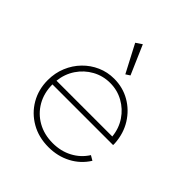

<svg xmlns="http://www.w3.org/2000/svg" viewBox="-212 -934 1100 1100"><g transform="rotate(45 338.0 -384.0)"><path d="M352.5 16Q427 16 488.2 -16.2Q549.5 -48.5 586 -107L557 -124Q525 -73.5 472 -45.5Q419 -17.5 353.5 -17.5Q284 -17.5 230 -48Q176 -78.5 145.2 -132.2Q114.5 -186 114.5 -254.5H606Q606 -259.5 606.2 -262.8Q606.5 -266 606 -270.5Q601 -345 564.8 -403Q528.5 -461 470.5 -494.5Q412.5 -528 342 -528Q288 -528 240.2 -507Q192.5 -486 156 -448.5Q119.5 -411 98.8 -361Q78 -311 78 -253Q78 -177.5 113.2 -116.5Q148.5 -55.5 210.5 -19.8Q272.5 16 352.5 16ZM116 -286Q122.5 -345.5 154.2 -392.8Q186 -440 235.2 -467.2Q284.5 -494.5 343 -494.5Q401 -494.5 450 -467.2Q499 -440 530.5 -393Q562 -346 568 -286ZM369 -590.5 394.5 -607 318 -783.5 281 -758.5Z"/></g></svg>

Font: Spartan ExtraLight
Style: Regular
Weight: 200
Designer: Matt Bailey, Mirko Velimirovic
Foundry: Matt Bailey
Version: Version 1.003; ttfautohint (v1.8.3)